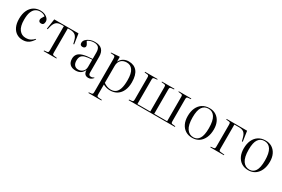

<svg xmlns="http://www.w3.org/2000/svg" viewBox="95 -1650 4399 2991"><g transform="rotate(30 2294.5 -154.5)"><path d="M255 14Q195 14 147.5 -15.5Q100 -45 72.5 -103Q45 -161 45 -247Q45 -336 74.5 -398Q104 -460 155.5 -492Q207 -524 272 -524Q319 -524 354 -508.5Q389 -493 409 -468Q429 -443 429 -414Q429 -352 378 -352Q353 -352 342 -364.5Q331 -377 331 -396Q331 -412 341.5 -429.5Q352 -447 370 -476Q350 -492 327.5 -500Q305 -508 275 -508Q231 -508 196 -485.5Q161 -463 140.5 -411.5Q120 -360 120 -272Q120 -152 164.5 -95Q209 -38 281 -38Q335 -38 370.5 -58.5Q406 -79 428 -105L437 -99Q405 -45 362 -15.5Q319 14 255 14Z M629 0V-12L681 -17Q697 -19 702 -28Q707 -37 707 -63V-495H666Q603 -495 572 -467.5Q541 -440 526 -382L512 -326L498 -329L525 -511H961L988 -329L974 -326L959 -384Q945 -441 913 -468Q881 -495 819 -495H778V-61Q778 -37 783 -28Q788 -19 803 -18L859 -11V0Z M1209 14Q1143 14 1106.5 -20.5Q1070 -55 1070 -120Q1070 -169 1096 -202.5Q1122 -236 1183 -254.5Q1244 -273 1351 -277V-391Q1351 -456 1324 -483Q1297 -510 1244 -510Q1209 -510 1179 -500Q1149 -490 1130 -474Q1151 -443 1159 -426.5Q1167 -410 1167 -398Q1167 -381 1154.5 -370Q1142 -359 1120 -359Q1072 -359 1072 -406Q1072 -441 1098 -467.5Q1124 -494 1164.5 -509.5Q1205 -525 1250 -525Q1341 -525 1381.5 -481Q1422 -437 1422 -356V-73Q1422 -45 1433.5 -33.5Q1445 -22 1465 -22Q1480 -22 1493 -26.5Q1506 -31 1518 -39L1523 -32Q1486 14 1438 14Q1399 14 1377.5 -7.5Q1356 -29 1354 -79Q1329 -26 1292.5 -6Q1256 14 1209 14ZM1238 -19Q1283 -19 1317 -49.5Q1351 -80 1351 -135V-263Q1274 -260 1229 -247.5Q1184 -235 1164 -207Q1144 -179 1144 -129Q1144 -76 1169 -47.5Q1194 -19 1238 -19Z M1559 216V204L1604 199Q1619 197 1625 189Q1631 181 1631 154V-430Q1631 -468 1624.5 -479.5Q1618 -491 1597 -492L1548 -496L1549 -506L1696 -517L1701 -512V-431H1702Q1728 -480 1768.5 -502.5Q1809 -525 1860 -525Q1957 -525 2010 -461Q2063 -397 2063 -266Q2063 -181 2035 -118Q2007 -55 1954.5 -20.5Q1902 14 1828 14Q1797 14 1763.5 5.5Q1730 -3 1702 -19V154Q1702 178 1706.5 187.5Q1711 197 1730 199L1793 204V216ZM1833 -3Q1880 -3 1914.5 -26Q1949 -49 1968.5 -105.5Q1988 -162 1988 -260Q1988 -383 1949 -439Q1910 -495 1841 -495Q1777 -495 1739.5 -457.5Q1702 -420 1702 -352V-49Q1728 -29 1761.5 -16Q1795 -3 1833 -3Z M2158 0V-12L2209 -17Q2225 -19 2230 -28Q2235 -37 2235 -63V-448Q2235 -474 2230 -483Q2225 -492 2209 -494L2158 -499V-511H2384V-500L2331 -494Q2316 -492 2311 -483Q2306 -474 2306 -451V-16H2538V-453Q2538 -476 2532.5 -484.5Q2527 -493 2508 -495L2462 -500V-511H2687V-499L2640 -495Q2620 -493 2614.5 -484.5Q2609 -476 2609 -454V-16H2841V-453Q2841 -476 2835.5 -484.5Q2830 -493 2811 -495L2765 -500V-511H2990V-499L2943 -495Q2923 -493 2917.5 -484.5Q2912 -476 2912 -454V-58Q2912 -35 2917.5 -26.5Q2923 -18 2943 -17L2990 -12V0Z M3306 14Q3236 14 3185 -18Q3134 -50 3106 -108.5Q3078 -167 3078 -247Q3078 -332 3106.5 -394Q3135 -456 3188 -490Q3241 -524 3315 -524Q3382 -524 3431.5 -492.5Q3481 -461 3508.5 -404Q3536 -347 3536 -270Q3536 -184 3507.5 -120Q3479 -56 3427.5 -21Q3376 14 3306 14ZM3318 -3Q3385 -3 3422 -60.5Q3459 -118 3459 -247Q3459 -380 3418.5 -444Q3378 -508 3302 -508Q3232 -508 3193 -452Q3154 -396 3154 -269Q3154 -131 3198.5 -67Q3243 -3 3318 -3Z M3627 0V-12L3677 -17Q3693 -19 3698 -28Q3703 -37 3703 -63V-448Q3703 -474 3698 -483Q3693 -492 3677 -494L3626 -499V-511H3994L4021 -329L4007 -326L3990 -388Q3975 -446 3944.5 -470.5Q3914 -495 3855 -495H3774V-61Q3774 -37 3779 -28Q3784 -19 3801 -18L3872 -11V0Z M4314 14Q4244 14 4193 -18Q4142 -50 4114 -108.5Q4086 -167 4086 -247Q4086 -332 4114.5 -394Q4143 -456 4196 -490Q4249 -524 4323 -524Q4390 -524 4439.5 -492.5Q4489 -461 4516.5 -404Q4544 -347 4544 -270Q4544 -184 4515.5 -120Q4487 -56 4435.5 -21Q4384 14 4314 14ZM4326 -3Q4393 -3 4430 -60.5Q4467 -118 4467 -247Q4467 -380 4426.5 -444Q4386 -508 4310 -508Q4240 -508 4201 -452Q4162 -396 4162 -269Q4162 -131 4206.5 -67Q4251 -3 4326 -3Z"/></g></svg>

Font: Literata 72pt Light
Style: Regular
Weight: 300
Designer: Latin by Veronika Burian and Jose Scaglione. Greek by Irene Vlachou. Cyrillic by Vera Evstafieva.
Foundry: TypeTogether
Version: Version 3.002